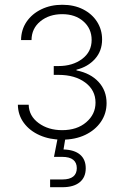

<svg xmlns="http://www.w3.org/2000/svg" viewBox="-20 -573 514 797"><path d="M237.8 6.8Q186.5 6.8 145 -11.5Q103.5 -29.8 79.1 -62.7Q54.7 -95.7 54.2 -138.2H99.1Q100.1 -91.8 140.1 -62.3Q180.2 -32.7 237.8 -32.7Q299.8 -32.7 338.1 -65.7Q376.5 -98.6 376.5 -147Q376.5 -198.7 333.7 -230.5Q291 -262.2 222.7 -262.2H203.1V-298.8H222.7Q281.7 -298.8 321 -328.4Q360.4 -357.9 360.4 -407.2Q360.4 -454.1 326.4 -484.1Q292.5 -514.2 238.3 -514.2Q184.1 -514.2 147.7 -484.6Q111.3 -455.1 110.8 -406.7H67.4Q67.9 -449.7 90.3 -482.7Q112.8 -515.6 151.6 -534.4Q190.4 -553.2 238.3 -553.2Q287.6 -553.2 325 -534.2Q362.3 -515.1 383.1 -482.4Q403.8 -449.7 403.8 -409.2Q403.8 -361.3 374.3 -328.4Q344.7 -295.4 297.4 -283.7V-280.8Q356 -269 389.2 -232.9Q422.4 -196.8 422.4 -145Q422.4 -101.6 398.7 -67.1Q375 -32.7 333.5 -12.9Q292 6.8 237.8 6.8ZM188 204.1V171.9H239.3Q269 171.9 283.9 159.9Q298.8 147.9 298.8 125Q298.8 102.5 283.9 90.3Q269 78.1 236.8 78.1H204.1L222.2 -14.2H251.5V0L243.7 47.4Q288.6 48.8 312.3 68.8Q335.9 88.9 335.9 125.5Q335.9 163.1 310.8 183.6Q285.6 204.1 239.3 204.1Z"/></svg>

Font: Inter ExtraLight
Style: Regular
Weight: 250
Designer: Rasmus Andersson
Foundry: rsms
Version: Version 4.001;git-66647c0bb